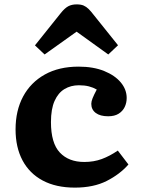

<svg xmlns="http://www.w3.org/2000/svg" viewBox="-20 -842 642 876"><path d="M321.5 14Q235.5 14 175 -18.3Q114.5 -50.5 82.7 -110.3Q51 -170 51 -251.5Q51 -337.5 85.5 -401.8Q120 -466 184.5 -502Q249 -538 338.5 -538Q406 -538 455.3 -518Q504.5 -498 531.3 -465.7Q558 -433.5 558 -395Q558 -372.5 548.8 -353.5Q539.5 -334.5 521 -323Q502.5 -311.5 473.5 -311.5Q437 -311.5 416.8 -326.7Q396.5 -342 396.5 -368.5Q396.5 -379 402.5 -394Q408.5 -409 421.5 -433.5Q405 -443 385.3 -448Q365.5 -453 340 -453Q303 -453 274.3 -435.7Q245.5 -418.5 229 -381.5Q212.5 -344.5 212.5 -285Q212.5 -189 253 -146Q293.5 -103 364.5 -103Q408 -103 444.5 -116.5Q481 -130 517.5 -155L566 -91.5Q527 -47 467 -16.5Q407 14 321.5 14ZM183.5 -593.5 139.5 -635 257.5 -782.5Q275.5 -805 291.5 -813.5Q307.5 -822 330 -822Q349 -822 361.3 -816.8Q373.5 -811.5 384 -801.3Q394.5 -791 407.5 -774L518.5 -635.5L474 -593.5L329.5 -697.5Z"/></svg>

Font: Literata Variable Black
Style: Regular
Weight: 900
Designer: Latin by Veronika Burian and Jose Scaglione. Greek by Irene Vlachou. Cyrillic by Vera Evstafieva.
Foundry: TypeTogether
Version: Version 3.021